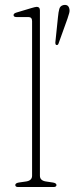

<svg xmlns="http://www.w3.org/2000/svg" viewBox="-20 -752 300 772"><path d="M140.5 -710.5V-45.5Q140.5 -26.5 163.5 -22.5L193.5 -18Q207 -15.5 207 -8Q207 0 195 0H53Q41.5 0 41.5 -8Q41.5 -15.5 55 -18L86 -22.5Q109 -26.5 109 -45.5V-667Q109 -683.5 94 -683.5H46Q34.5 -683.5 34.5 -691.5Q34.5 -698 46 -701.5L106 -719.5Q113.5 -721.5 118.8 -723Q124 -724.5 127.5 -724.5Q140.5 -724.5 140.5 -710.5ZM213 -682.5Q215 -704 218.5 -716.2Q222 -728.5 234.5 -731.5Q254 -735.5 258.5 -718Q261 -709.5 258.2 -699.2Q255.5 -689 251.5 -677.5L215 -576Q212.5 -570 207 -571Q202.5 -572 202.5 -581Z"/></svg>

Font: Fraunces 72pt Soft Thin
Style: Regular
Weight: 100
Version: Version 1.000;[b76b70a41]